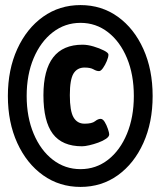

<svg xmlns="http://www.w3.org/2000/svg" viewBox="-20 -728 632 756"><path d="M297 8Q214 8 149.5 -38Q85 -84 48 -165Q11 -246 11 -350Q11 -454 48 -535Q85 -616 149.5 -662Q214 -708 297 -708Q380 -708 444 -662Q508 -616 544.5 -535Q581 -454 581 -350Q581 -246 544.5 -165Q508 -84 444 -38Q380 8 297 8ZM297 -62Q358 -62 405.5 -99Q453 -136 480 -201.5Q507 -267 507 -350Q507 -434 480 -499Q453 -564 405.5 -601Q358 -638 297 -638Q236 -638 188 -601Q140 -564 112.5 -499Q85 -434 85 -350Q85 -267 112.5 -201.5Q140 -136 188 -99Q236 -62 297 -62ZM303 -152Q225 -152 188 -201Q151 -250 151 -353Q151 -552 305 -552Q325 -552 348.5 -545Q372 -538 389.5 -529Q407 -520 407 -513Q407 -503 400.5 -487.5Q394 -472 385.5 -460Q377 -448 370 -448Q360 -448 348 -455Q336 -462 313 -462Q284 -462 269.5 -438.5Q255 -415 255 -353Q255 -291 269.5 -266Q284 -241 313 -241Q342 -241 354 -250.5Q366 -260 376 -260Q385 -260 392.5 -247.5Q400 -235 405 -220Q410 -205 410 -199Q410 -190 397.5 -181.5Q385 -173 367 -166.5Q349 -160 331.5 -156Q314 -152 303 -152Z"/></svg>

Font: Asap Condensed Black
Style: Regular
Weight: 900
Width: 3
Designer: Pablo Cosgaya
Foundry: Omnibus-Type
Version: Version 3.001; ttfautohint (v1.8.4.7-5d5b)